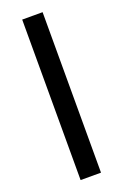

<svg xmlns="http://www.w3.org/2000/svg" viewBox="-138 -744 506 787"><g transform="rotate(-20 114.5 -350.0)"><path d="M159 0H70V-700H159Z"/></g></svg>

Font: Tilda Sans Medium
Style: Regular
Weight: 500
Designer: ParaType Ltd
Foundry: ParaType Ltd
Version: Version 1.009